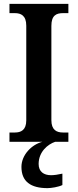

<svg xmlns="http://www.w3.org/2000/svg" viewBox="-20 -734 402 994"><path d="M29 0H200C144 14 91 68 91 130C91 206 139 240 226 240C245 240 283 234 303 224V165C280 170 261 173 244 173C207 173 180 155 180 115C180 52 227 13 266 0H334V-48H306C273 -48 246 -61 246 -112V-600C246 -654 271 -666 306 -666H334V-714H29V-666H57C88 -666 116 -654 116 -601V-111C116 -60 88 -48 57 -48H29Z"/></svg>

Font: Noto Serif Devanagari SemiCondensed SemiBold
Style: Regular
Weight: 600
Width: 4
Designer: Universal Thirst, Indian Type Foundry and the Monotype Design Team
Foundry: Monotype Imaging Inc.
Version: Version 2.004